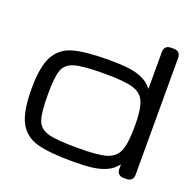

<svg xmlns="http://www.w3.org/2000/svg" viewBox="-132 -889 1061 1039"><g transform="rotate(20 399.0 -369.5)"><path d="M46.9 -284.2Q46.9 -410.6 79.8 -471.9Q112.8 -533.2 183.3 -553.2Q253.9 -573.2 391.1 -573.2Q457 -573.2 502.9 -567.4Q548.8 -561.5 583.7 -545.2Q618.7 -528.8 641.6 -498.5V-64.5Q618.7 -33.7 583.7 -17.3Q548.8 -1 503.2 4.9Q457.5 10.7 391.1 10.7Q253.4 10.7 183.1 -9.3Q112.8 -29.3 79.8 -91.6Q46.9 -153.8 46.9 -284.2ZM391.1 -495.1Q270 -495.1 220.2 -481Q170.4 -466.8 155.5 -425.8Q140.6 -384.8 140.6 -284.2Q140.6 -179.7 155.5 -137.7Q170.4 -95.7 219.7 -81.5Q269 -67.4 391.1 -67.4Q503.9 -67.4 554.2 -81.8Q604.5 -96.2 623 -140.1Q641.6 -184.1 641.6 -284.2Q641.6 -380.4 623 -423.3Q604.5 -466.3 554 -480.7Q503.4 -495.1 391.1 -495.1ZM641.6 -39.1V-710.9Q641.6 -730 651.6 -740Q661.6 -750 680.7 -750H696.3Q715.3 -750 725.3 -740Q735.4 -730 735.4 -710.9V-39.1Q735.4 -20 725.3 -10Q715.3 0 696.3 0H680.7Q661.6 0 651.6 -10Q641.6 -20 641.6 -39.1Z"/></g></svg>

Font: Gyrochrome
Style: Regular
Weight: 400
Designer: David Moles
Foundry: David Moles
Version: Version 1.005;Glyphs 3.2.3 (3260)